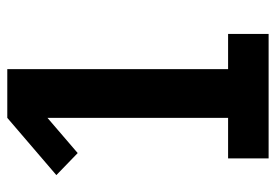

<svg xmlns="http://www.w3.org/2000/svg" viewBox="-138 -638 775 540"><g transform="rotate(-90 250.0 -367.5)"><path d="M75 0V-114H189V-622L90 -537L28 -597L189 -735H326V-114H425V0Z"/></g></svg>

Font: Iosevka Curly Slab Heavy
Style: Regular
Weight: 900
Monospace: yes
Designer: Belleve Invis
Foundry: Belleve Invis
Version: Version 22.1.2; ttfautohint (v1.8.4)